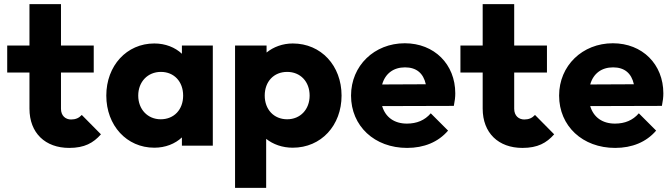

<svg xmlns="http://www.w3.org/2000/svg" viewBox="-20 -707 3260 932"><path d="M316 11C390 11 433 -13 470 -55L377 -149C363 -134 347 -127 325 -127C298 -127 276 -145 276 -179V-355H435V-486H276V-687H123V-486H15V-355H123V-180C123 -61 200 11 316 11Z M729 10C783 10 830 -9 863 -40V0H1013V-486H863V-446C830 -477 783 -496 729 -496C595 -496 496 -388 496 -243C496 -98 595 10 729 10ZM651 -243C651 -310 697 -358 761 -358C825 -358 869 -311 869 -243C869 -175 825 -128 760 -128C697 -128 651 -176 651 -243Z M1401 10C1539 10 1638 -98 1638 -243C1638 -388 1539 -496 1401 -496C1352 -496 1307 -479 1274 -452V-486H1121V205H1272V-33C1306 -6 1351 10 1401 10ZM1265 -243C1265 -311 1309 -358 1374 -358C1438 -358 1483 -311 1483 -243C1483 -176 1438 -128 1374 -128C1309 -128 1265 -176 1265 -243Z M1956 11C2038 11 2107 -17 2155 -73L2071 -157C2042 -123 2003 -107 1955 -107C1894 -107 1851 -138 1835 -192L2183 -193C2188 -218 2190 -236 2190 -254C2190 -395 2088 -497 1945 -497C1797 -497 1684 -388 1684 -243C1684 -95 1798 11 1956 11ZM1835 -297C1850 -350 1890 -380 1946 -380C2001 -380 2035 -352 2047 -298Z M2516 11C2590 11 2633 -13 2670 -55L2577 -149C2563 -134 2547 -127 2525 -127C2498 -127 2476 -145 2476 -179V-355H2635V-486H2476V-687H2323V-486H2215V-355H2323V-180C2323 -61 2400 11 2516 11Z M2966 11C3048 11 3117 -17 3165 -73L3081 -157C3052 -123 3013 -107 2965 -107C2904 -107 2861 -138 2845 -192L3193 -193C3198 -218 3200 -236 3200 -254C3200 -395 3098 -497 2955 -497C2807 -497 2694 -388 2694 -243C2694 -95 2808 11 2966 11ZM2845 -297C2860 -350 2900 -380 2956 -380C3011 -380 3045 -352 3057 -298Z"/></svg>

Font: MV Cash
Style: Bold
Weight: 700
Designer: Rodrigo Fuenzalida
Foundry: fragTYPE
Version: Version 1.100;Glyphs 3.1.2 (3151)